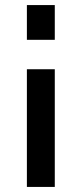

<svg xmlns="http://www.w3.org/2000/svg" viewBox="-20 -733 322 757"><path d="M196 -460V4H86V-460ZM196 -713V-576H86V-713Z"/></svg>

Font: Oxford Sans SemiBold
Style: Regular
Weight: 600
Designer: Matt McInerney, Pablo Impallari, Rodrigo Fuenzalida
Foundry: Matt McInerney, Pablo Impallari, Rodrigo Fuenzalida
Version: Version 3.000g; ttfautohint (v1.5) -l 8 -r 28 -G 28 -x 14 -D